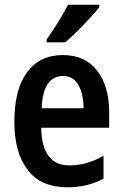

<svg xmlns="http://www.w3.org/2000/svg" viewBox="-20 -786 521 816"><path d="M247 -552Q342 -552 393 -485.5Q444 -419 444 -309V-243H155Q158 -83 275 -83Q348 -83 420 -124V-27Q353 10 267 10Q153 10 97 -64.5Q41 -139 41 -268Q41 -406 95 -479Q149 -552 247 -552ZM247 -463Q208 -463 184 -430.5Q160 -398 157 -326H335Q335 -386 313.5 -424.5Q292 -463 247 -463ZM402 -756Q388 -737 362.5 -709.5Q337 -682 308.5 -653.5Q280 -625 257 -606H178V-618Q204 -655 228 -693.5Q252 -732 269 -766H402Z"/></svg>

Font: Noto Sans Malayalam Condensed SemiBold
Style: Regular
Weight: 600
Width: 3
Designer: Jelle Bosma - Monotype Design Team
Foundry: Monotype Imaging Inc.
Version: Version 2.104; ttfautohint (v1.8.4.7-5d5b)